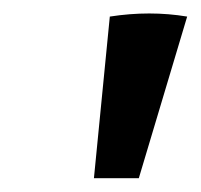

<svg xmlns="http://www.w3.org/2000/svg" viewBox="-20 -690 291 278"><path d="M116 -432 139 -666Q197 -675 251 -666L181 -432Z"/></svg>

Font: Piazzolla SC SemiBold
Style: Italic
Weight: 600
Italic angle: -11.3°
Designer: Juan Pablo del Peral
Foundry: Huerta Tipografica
Version: Version 1.330